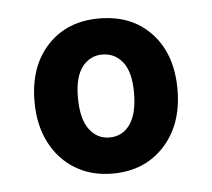

<svg xmlns="http://www.w3.org/2000/svg" viewBox="-35 -767 433 392"><g transform="rotate(-5 181.5 -571.0)"><path d="M181 -412Q138 -412 105 -432Q72 -452 53.5 -488Q35 -524 35 -572Q35 -644 75 -687Q115 -730 181 -730Q248 -730 288 -687Q328 -644 328 -572Q328 -500 287.5 -456Q247 -412 181 -412ZM181 -486Q208 -486 223.5 -508Q239 -530 239 -573Q239 -615 223 -635.5Q207 -656 181 -656Q156 -656 140 -635.5Q124 -615 124 -573Q124 -529 140 -507.5Q156 -486 181 -486Z"/></g></svg>

Font: Instrument Sans SemiCondensed SemiBold
Style: Regular
Weight: 600
Width: 4
Designer: Rodrigo Fuenzalida
Foundry: fragTYPE
Version: Version 1.000;gftools[0.9.28]